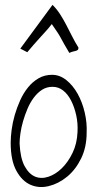

<svg xmlns="http://www.w3.org/2000/svg" viewBox="-20 -758 402 780"><path d="M23.4 -178.7Q23.4 -201.2 27.3 -231Q31.2 -260.7 40 -291Q48.8 -321.3 62 -350.6Q75.2 -379.9 93.8 -402.8Q112.3 -425.8 136.7 -439.9Q161.1 -454.1 191.4 -454.1Q222.7 -454.1 249.5 -432.6Q276.4 -411.1 295.4 -377Q314.5 -342.8 324.2 -300.8Q334 -258.8 332 -218.8Q332 -160.2 309.6 -114.3Q287.1 -68.4 252.4 -40Q217.8 -11.7 178.2 -2Q138.7 7.8 104 -7.3Q69.3 -22.5 46.4 -64.5Q23.4 -106.4 23.4 -178.7ZM59.6 -174.8Q62.5 -115.2 80.1 -83Q97.7 -50.8 122.6 -40.5Q147.5 -30.3 176.8 -40Q206.1 -49.8 231.4 -74.7Q256.8 -99.6 274.9 -137.2Q293 -174.8 294.9 -221.7Q296.9 -256.8 289.6 -290Q282.2 -323.2 269 -349.1Q255.9 -375 236.8 -390.1Q217.8 -405.3 193.4 -405.3Q169.9 -405.3 151.4 -393.6Q132.8 -381.8 117.7 -361.8Q102.5 -341.8 91.8 -316.4Q81.1 -291 73.7 -265.6Q66.4 -240.2 63 -216.3Q59.6 -192.4 59.6 -174.8ZM190.4 -660.2Q177.7 -643.6 165 -629.9Q152.3 -616.2 140.6 -603Q128.9 -589.8 116.7 -576.2Q104.5 -562.5 90.8 -545.9L62.5 -560.5L193.4 -738.3Q210.9 -720.7 224.1 -700.2Q237.3 -679.7 249 -657.2Q260.7 -634.8 272.5 -611.3Q284.2 -587.9 298.8 -564.5Q298.8 -557.6 295.9 -555.2Q293 -552.7 287.6 -551.3Q282.2 -549.8 275.9 -548.3Q269.5 -546.9 261.7 -543Q249 -564.5 241.7 -577.1Q234.4 -589.8 228.5 -601.1Q222.7 -612.3 214.4 -625Q206.1 -637.7 190.4 -660.2Z"/></svg>

Font: Annie Use Your Telescope
Style: Regular
Weight: 400
Version: Version 1.003 2001